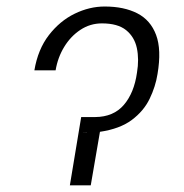

<svg xmlns="http://www.w3.org/2000/svg" viewBox="-20 -558 555 578"><path d="M83.5 -346.2Q94.1 -409.4 127.1 -452.2Q160.2 -495 204.7 -516.7Q249.3 -538.4 295.1 -538.4Q353.3 -538.4 393.3 -517.9Q433.2 -497.5 449.9 -452.9Q466.6 -408.4 454.2 -335.2Q448.2 -297.2 430.4 -260.5Q412.6 -223.7 376.8 -196.9Q340.9 -170.1 280.9 -161.2L253.2 0H190.3L224.4 -205.6H266.3Q321.7 -206 352.8 -242.2Q383.9 -278.4 392.4 -339.5Q399.1 -379.6 392 -413.2Q384.9 -446.7 359.7 -467.2Q334.5 -487.6 286.9 -487.6Q251.4 -487.6 222.1 -468.2Q192.8 -448.9 173.3 -416.9Q153.8 -384.9 147.4 -346.2ZM241.5 -158Q235.4 -157.7 229 -157.7H241.5Z"/></svg>

Font: Inter Extra Light  BETA
Style: Italic
Weight: 200
Italic angle: 9.39999°
Designer: Rasmus Andersson
Foundry: rsms
Version: Version 3.011;git-f93a4a705